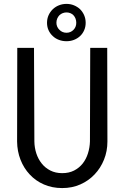

<svg xmlns="http://www.w3.org/2000/svg" viewBox="-20 -957 640 987"><path d="M531.2 -710.9H443.8L442.4 -229.5Q441.4 -197.8 432.1 -168.5Q422.9 -139.2 405.3 -116.7Q387.2 -93.8 360.8 -80.3Q334.5 -66.9 299.8 -66.9Q265.1 -66.9 238.5 -80.6Q211.9 -94.2 194.3 -116.7Q176.3 -139.2 166.7 -168.5Q157.2 -197.8 156.7 -229.5L154.8 -710.9H68.8L67.9 -229.5Q68.4 -179.7 85.4 -136Q102.5 -92.3 132.8 -60.1Q163.1 -27.3 205.6 -8.8Q248 9.8 299.8 9.8Q350.6 9.8 393.1 -9Q435.5 -27.8 466.3 -60.5Q497.1 -92.8 514.6 -136.2Q532.2 -179.7 532.2 -229.5ZM221.7 -839.8Q221.7 -818.8 229.7 -801.3Q237.8 -783.7 251.5 -771.5Q264.6 -758.8 283 -752Q301.3 -745.1 321.8 -745.1Q342.3 -745.1 360.1 -752Q377.9 -758.8 391.6 -771.5Q404.8 -783.7 412.6 -801.3Q420.4 -818.8 420.4 -839.8Q420.4 -860.8 412.6 -878.7Q404.8 -896.5 391.6 -909.7Q377.9 -922.4 360.1 -929.7Q342.3 -937 321.8 -937Q301.3 -937 283 -929.7Q264.6 -922.4 251.5 -909.7Q237.8 -896.5 229.7 -878.7Q221.7 -860.8 221.7 -839.8ZM270 -839.8Q270 -852.1 274.4 -862.1Q278.8 -872.1 286.1 -879.4Q293 -885.7 302.2 -889.4Q311.5 -893.1 321.8 -893.1Q332.5 -893.1 341.6 -889.4Q350.6 -885.7 357.4 -878.9Q364.3 -871.6 368.2 -861.6Q372.1 -851.6 372.1 -839.8Q372.1 -828.6 368.2 -819.3Q364.3 -810.1 357.4 -803.2Q350.6 -796.4 341.6 -792.5Q332.5 -788.6 321.8 -788.6Q311 -788.6 301.8 -792.5Q292.5 -796.4 285.6 -803.7Q278.3 -810.5 274.2 -819.8Q270 -829.1 270 -839.8Z"/></svg>

Font: Roboto Mono
Style: Regular
Weight: 400
Monospace: yes
Designer: Google
Version: Version 3.000